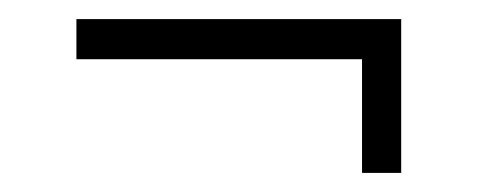

<svg xmlns="http://www.w3.org/2000/svg" viewBox="-20 -341 500 201"><path d="M359 -321H400V-160H359ZM60 -279V-321H400V-279Z"/></svg>

Font: Kalnia Medium
Style: Regular
Weight: 500
Designer: Frida Medrano
Foundry: Frida Medrano
Version: Version 1.105